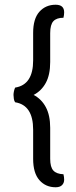

<svg xmlns="http://www.w3.org/2000/svg" viewBox="-20 -676 321 811"><path d="M122 -275Q155 -258 173.5 -223.5Q192 -189 192 -136V-5Q192 30 205.5 44.5Q219 59 248 60Q251 72 251 83Q251 97 242 106Q233 115 215 115Q173 115 146.5 85Q120 55 120 -5V-128Q120 -232 44 -244Q40 -249 38.5 -258.5Q37 -268 37 -275Q37 -282 39 -291Q41 -300 44 -306Q120 -318 120 -421V-537Q120 -597 146.5 -626.5Q173 -656 215 -656Q251 -656 251 -624Q251 -613 248 -601Q219 -601 205.5 -586.5Q192 -572 192 -536V-414Q192 -360 173.5 -326Q155 -292 122 -275Z"/></svg>

Font: Baloo Chettan 2
Style: Regular
Weight: 400
Designer: Maithili Shingre, Unnati Kotecha and Ek Type
Foundry: Ek Type
Version: Version 1.640;hotconv 1.0.111;makeotfexe 2.5.65597; ttfautoh